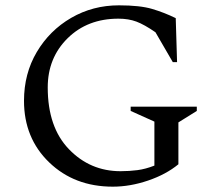

<svg xmlns="http://www.w3.org/2000/svg" viewBox="-20 -690 808 720"><path d="M403 10Q259 10 164.5 -81Q70 -172 70 -312Q70 -414 118 -495Q166 -576 247 -623Q328 -670 426 -670Q505 -670 550.5 -656.5Q596 -643 639 -622L644 -457H628L563 -569Q521 -598 491.5 -609Q462 -620 424 -620Q308 -620 233.5 -546.5Q159 -473 159 -362Q159 -213 238.5 -130.5Q318 -48 432 -48Q465 -48 495.5 -52Q526 -56 559 -69V-234L470 -274V-290H718V-274L649 -231V-74Q603 -36 535.5 -13Q468 10 403 10Z"/></svg>

Font: Spectral
Style: Regular
Weight: 400
Designer: Jean-Baptiste Levee
Foundry: Production Type
Version: Version 1.002